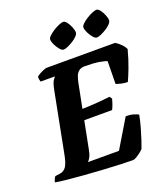

<svg xmlns="http://www.w3.org/2000/svg" viewBox="-180 -1047 1018 1162"><g transform="rotate(-20 329.0 -465.5)"><path d="M476 0Q447 0 397 -2Q347 -4 287 -7.5Q227 -11 167.5 -15.5Q108 -20 59.5 -25Q11 -30 -16 -35Q-13 -47 -8.5 -56.5Q-4 -66 0 -70L30 -74Q58 -78 72.5 -101Q87 -124 97 -178L171 -559Q180 -606 191.5 -621.5Q203 -637 204 -638H112Q110 -643 108 -651.5Q106 -660 107 -671Q114 -678 127.5 -685.5Q141 -693 155 -698.5Q169 -704 174 -704H615Q630 -696 648 -678.5Q666 -661 674 -643Q658 -582 638.5 -531Q619 -480 607 -455Q585 -455 564.5 -460Q544 -465 533 -469L535 -615Q525 -621 488 -627.5Q451 -634 395 -634Q369 -634 355 -622Q341 -610 335 -592.5Q329 -575 325 -558L293 -396Q392 -399 472 -409L483 -393Q477 -371 470.5 -353.5Q464 -336 459 -328H280L245 -150Q240 -122 231 -105.5Q222 -89 214 -82H414L524 -265Q552 -265 573.5 -258.5Q595 -252 604 -246Q597 -208 586 -169.5Q575 -131 564.5 -98.5Q554 -66 546 -46Q539 -38 525 -27Q511 -16 497 -8Q483 0 476 0ZM523 -772Q513 -772 500 -787Q487 -802 477 -822.5Q467 -843 467 -857Q467 -867 480 -879.5Q493 -892 512 -904Q531 -916 549 -923.5Q567 -931 577 -931Q588 -931 599.5 -916Q611 -901 619.5 -880.5Q628 -860 628 -845Q628 -835 616 -822Q604 -809 586 -798Q568 -787 551 -779.5Q534 -772 523 -772ZM309 -772Q299 -772 286 -787Q273 -802 263 -822.5Q253 -843 253 -857Q253 -867 266 -879.5Q279 -892 298 -904Q317 -916 335 -923.5Q353 -931 363 -931Q374 -931 385.5 -916Q397 -901 405.5 -880.5Q414 -860 414 -845Q414 -835 402 -822Q390 -809 372 -798Q354 -787 337 -779.5Q320 -772 309 -772Z"/></g></svg>

Font: Texturina 72pt 72pt Black
Style: Italic
Weight: 900
Italic angle: -11°
Designer: Guillermo Torres Carreño
Foundry: Omnibus-Type
Version: Version 1.002; ttfautohint (v1.8.3)